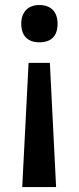

<svg xmlns="http://www.w3.org/2000/svg" viewBox="-20 -566 316 767"><path d="M68.8 181.2H204.1L179.2 -314.9H94.2ZM210 -471.2C210 -518.1 184.1 -545.9 137.2 -545.9C90.3 -545.9 64.9 -516.1 64.9 -471.2C64.9 -423.8 90.3 -397 137.2 -397C185.5 -397 210 -422.9 210 -471.2Z"/></svg>

Font: Sahel SemiBold
Style: Bold
Weight: 600
Foundry: Saber Rastikerdar (saber.rastikerdar@gmail.com)
Version: Version 3.4.0